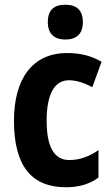

<svg xmlns="http://www.w3.org/2000/svg" viewBox="-20 -781 474 811"><path d="M256 -761C208 -761 182 -739 182 -687C182 -637 211 -614 256 -614C302 -614 330 -637 330 -687C330 -738 304 -761 256 -761ZM259 10C313 10 358 -3 396 -31V-147C357 -120 317 -105 272 -105C210 -105 177 -159 177 -271C177 -383 210 -442 271 -442C303 -442 335 -431 370 -413L409 -520C370 -543 324 -557 264 -557C116 -557 39 -447 39 -271C39 -79 114 10 259 10Z"/></svg>

Font: Noto Sans Armenian Condensed
Style: Bold
Weight: 700
Width: 3
Designer: Monotype Design Team
Foundry: Monotype Imaging Inc.
Version: Version 2.008